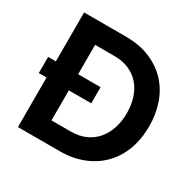

<svg xmlns="http://www.w3.org/2000/svg" viewBox="-157 -870 1034 1030"><g transform="rotate(30 360.5 -355.0)"><path d="M79 0V-307H31V-407H79V-710H337Q424 -710 489.5 -682Q555 -654 599 -606Q643 -558 665 -493.5Q687 -429 687 -356Q687 -275 662.5 -209.5Q638 -144 592 -97.5Q546 -51 481.5 -25.5Q417 0 337 0ZM548 -356Q548 -407 534 -450Q520 -493 493 -524Q466 -555 426.5 -572Q387 -589 337 -589H217V-407H356V-307H217V-121H337Q388 -121 427.5 -139Q467 -157 493.5 -188.5Q520 -220 534 -263Q548 -306 548 -356Z"/></g></svg>

Font: PTCRaleway
Style: Bold
Weight: 700
Designer: Matt McInerney, Pablo Impallari, Rodrigo Fuenzalida
Foundry: Matt McInerney, Pablo Impallari, Rodrigo Fuenzalida
Version: Version 3.000g; ttfautohint (v1.5) -l 8 -r 28 -G 28 -x 14 -D